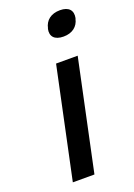

<svg xmlns="http://www.w3.org/2000/svg" viewBox="-138 -763 572 818"><g transform="rotate(-20 148.0 -354.0)"><path d="M151 -500 45 0H143L249 -500ZM169 -651C162 -618 180 -597 221 -597C261 -597 287 -618 294 -651L295 -653C302 -687 284 -708 244 -708C203 -708 177 -687 170 -653Z"/></g></svg>

Font: LT Wave
Style: Italic
Weight: 400
Designer: Daniel Lyons
Version: Version 2.5 (Glyphs App)